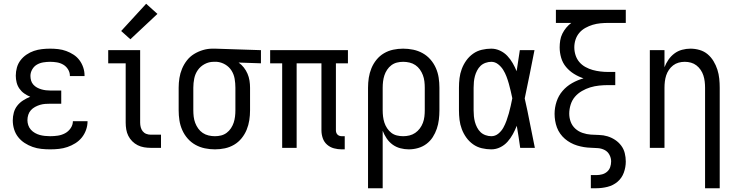

<svg xmlns="http://www.w3.org/2000/svg" viewBox="-20 -787 3915 1022"><path d="M247 8Q224 8 200 5.5Q176 3 153.5 -5Q131 -13 111 -26Q91 -39 76.5 -57.5Q62 -76 55 -99Q48 -122 48 -146Q48 -167 53.5 -187.5Q59 -208 72 -224.5Q85 -241 103 -252.5Q121 -264 141 -272Q124 -279 109 -289.5Q94 -300 83.5 -315Q73 -330 68.5 -348Q64 -366 64 -384Q64 -406 70 -427.5Q76 -449 89.5 -466.5Q103 -484 121.5 -496.5Q140 -509 160.5 -516Q181 -523 203 -525.5Q225 -528 247 -528Q269 -528 290.5 -525.5Q312 -523 332.5 -515.5Q353 -508 371.5 -496Q390 -484 403 -466.5Q416 -449 423 -428Q430 -407 430 -386Q430 -385 430 -384Q430 -383 430 -382H352Q352 -383 352 -383.5Q352 -384 352 -384Q352 -402 342 -418Q332 -434 316.5 -443Q301 -452 283 -455Q265 -458 247 -458Q229 -458 210.5 -455Q192 -452 176.5 -443Q161 -434 151.5 -417.5Q142 -401 142 -383Q142 -370 145.5 -358Q149 -346 157.5 -336.5Q166 -327 177 -321Q188 -315 200 -311.5Q212 -308 224.5 -306.5Q237 -305 250 -305H306V-235H250Q236 -235 221.5 -234Q207 -233 193.5 -229Q180 -225 167 -218Q154 -211 144.5 -200.5Q135 -190 130.5 -176Q126 -162 126 -147Q126 -134 130.5 -120.5Q135 -107 144.5 -96.5Q154 -86 166.5 -79Q179 -72 192 -68.5Q205 -65 219 -63.5Q233 -62 247 -62Q268 -62 288 -65Q308 -68 326 -77.5Q344 -87 356 -104.5Q368 -122 368 -142Q368 -142 368 -142Q368 -142 368 -142H446Q446 -142 446 -141.5Q446 -141 446 -141Q446 -118 438 -95.5Q430 -73 415.5 -55Q401 -37 381 -24.5Q361 -12 339 -4.5Q317 3 294 5.5Q271 8 247 8Z M783 0Q765 0 747 -3Q729 -6 713 -14Q697 -22 684 -35Q671 -48 663 -64Q655 -80 652 -98Q649 -116 649 -134V-450H556V-520H726V-134Q726 -122 729 -110Q732 -98 739.5 -88.5Q747 -79 758.5 -74.5Q770 -70 783 -70H837V0ZM674 -578 625 -622 758 -767 818 -713Z M1124 8Q1097 8 1070.5 2.5Q1044 -3 1020.5 -16Q997 -29 979 -49.5Q961 -70 950 -95Q939 -120 935 -146.5Q931 -173 931 -200V-320Q931 -346 935 -371.5Q939 -397 949 -421Q959 -445 975 -465.5Q991 -486 1013 -499.5Q1035 -513 1060 -520.5Q1085 -528 1111 -528Q1115 -528 1118.5 -528Q1122 -528 1125 -528L1369 -520V-450L1250 -454Q1266 -443 1278 -427.5Q1290 -412 1297.5 -394.5Q1305 -377 1308 -358Q1311 -339 1311 -320V-200Q1311 -173 1307 -147Q1303 -121 1293 -96.5Q1283 -72 1266 -51Q1249 -30 1226 -16.5Q1203 -3 1177 2.5Q1151 8 1124 8ZM1124 -62Q1141 -62 1157 -66Q1173 -70 1186.5 -80Q1200 -90 1209.5 -104.5Q1219 -119 1224 -134.5Q1229 -150 1231 -166.5Q1233 -183 1233 -200V-320Q1233 -344 1229 -367.5Q1225 -391 1212.5 -411Q1200 -431 1179 -443.5Q1158 -456 1134 -458H1125Q1123 -458 1121 -458Q1119 -458 1117 -458Q1092 -458 1069.5 -446Q1047 -434 1033 -414Q1019 -394 1014 -369.5Q1009 -345 1009 -320V-200Q1009 -183 1011 -166Q1013 -149 1019 -133Q1025 -117 1035 -103Q1045 -89 1059 -79.5Q1073 -70 1090 -66Q1107 -62 1124 -62Z M1799 8Q1778 8 1757.5 2.5Q1737 -3 1721 -17Q1705 -31 1698 -51.5Q1691 -72 1691 -93V-450H1559V0H1482V-450H1418V-520H1832V-450H1768V-93Q1768 -87 1770 -81Q1772 -75 1776.5 -70.5Q1781 -66 1787 -64Q1793 -62 1799 -62H1815V8Z M1939 215V-320Q1939 -347 1943 -373Q1947 -399 1957 -423.5Q1967 -448 1984 -469Q2001 -490 2024 -503.5Q2047 -517 2073 -522.5Q2099 -528 2126 -528Q2153 -528 2179.5 -522.5Q2206 -517 2229.5 -504Q2253 -491 2271 -470.5Q2289 -450 2300 -425Q2311 -400 2315 -373.5Q2319 -347 2319 -320V-200Q2319 -175 2316 -150Q2313 -125 2305 -101.5Q2297 -78 2283.5 -57Q2270 -36 2250 -21Q2230 -6 2205.5 1Q2181 8 2156 8Q2133 8 2110.5 2Q2088 -4 2069.5 -17.5Q2051 -31 2038 -50.5Q2025 -70 2017 -91V215ZM2126 -62Q2143 -62 2159.5 -66Q2176 -70 2190 -79.5Q2204 -89 2214.5 -103Q2225 -117 2231 -133Q2237 -149 2239 -166Q2241 -183 2241 -200V-320Q2241 -337 2239 -354Q2237 -371 2231 -387Q2225 -403 2215 -417Q2205 -431 2191 -440.5Q2177 -450 2160 -454Q2143 -458 2126 -458Q2109 -458 2093 -454Q2077 -450 2063.5 -440Q2050 -430 2040.5 -415.5Q2031 -401 2026 -385.5Q2021 -370 2019 -353.5Q2017 -337 2017 -320V-200Q2017 -183 2019 -166.5Q2021 -150 2026 -134.5Q2031 -119 2040.5 -104.5Q2050 -90 2063 -80Q2076 -70 2092.5 -66Q2109 -62 2126 -62Z M2595 8Q2570 8 2544.5 2Q2519 -4 2498 -19Q2477 -34 2462 -55Q2447 -76 2438 -100Q2429 -124 2426 -149Q2423 -174 2423 -200V-320Q2423 -346 2426 -371Q2429 -396 2438 -420Q2447 -444 2462 -465Q2477 -486 2498 -501Q2519 -516 2544.5 -522Q2570 -528 2595 -528Q2619 -528 2641.5 -517.5Q2664 -507 2680.5 -489.5Q2697 -472 2709 -451Q2721 -430 2730 -408Q2734 -436 2738.5 -464Q2743 -492 2747 -520H2825Q2812 -456 2799.5 -391.5Q2787 -327 2773 -263Q2788 -198 2800.5 -132Q2813 -66 2827 0H2749Q2745 -29 2740.5 -58Q2736 -87 2731 -116V-118Q2722 -95 2710 -73Q2698 -51 2681.5 -32.5Q2665 -14 2642.5 -3Q2620 8 2595 8ZM2595 -62Q2616 -62 2632.5 -75.5Q2649 -89 2659 -107Q2669 -125 2676 -144.5Q2683 -164 2688.5 -183.5Q2694 -203 2698.5 -223.5Q2703 -244 2707 -264Q2703 -283 2698.5 -302.5Q2694 -322 2688.5 -341.5Q2683 -361 2676 -379.5Q2669 -398 2658.5 -415Q2648 -432 2631.5 -445Q2615 -458 2595 -458Q2580 -458 2564.5 -452.5Q2549 -447 2538 -436.5Q2527 -426 2519.5 -411.5Q2512 -397 2508 -382Q2504 -367 2502.5 -351.5Q2501 -336 2501 -320V-200Q2501 -184 2502.5 -168.5Q2504 -153 2508 -138Q2512 -123 2519.5 -108.5Q2527 -94 2538 -83.5Q2549 -73 2564.5 -67.5Q2580 -62 2595 -62Z M3125 215V145H3154Q3170 145 3185 141Q3200 137 3211.5 127Q3223 117 3228 102.5Q3233 88 3233 72Q3233 54 3224 37Q3215 20 3198.5 11.5Q3182 3 3163 1.5Q3144 0 3125.5 -0.5Q3107 -1 3088.5 -4Q3070 -7 3052 -12.5Q3034 -18 3017.5 -27Q3001 -36 2987 -48Q2973 -60 2962 -75.5Q2951 -91 2944.5 -108.5Q2938 -126 2935 -144.5Q2932 -163 2932 -181Q2932 -214 2942.5 -246Q2953 -278 2974.5 -303Q2996 -328 3025 -344.5Q3054 -361 3086 -370Q3059 -379 3035 -394Q3011 -409 2993 -430.5Q2975 -452 2967 -479.5Q2959 -507 2959 -535Q2959 -553 2962 -572Q2965 -591 2973.5 -608Q2982 -625 2994 -639.5Q3006 -654 3021 -665H2939V-735H3311V-665H3218Q3197 -665 3176 -663Q3155 -661 3135 -655Q3115 -649 3096 -638.5Q3077 -628 3063.5 -612Q3050 -596 3043.5 -576Q3037 -556 3037 -535Q3037 -514 3043.5 -493.5Q3050 -473 3063.5 -457Q3077 -441 3096 -430.5Q3115 -420 3135 -414.5Q3155 -409 3176 -406.5Q3197 -404 3218 -404H3255V-334H3218Q3194 -334 3169.5 -331.5Q3145 -329 3122 -322Q3099 -315 3077.5 -302.5Q3056 -290 3040.5 -272Q3025 -254 3017.5 -230Q3010 -206 3010 -182Q3010 -182 3010 -182Q3010 -182 3010 -182Q3010 -159 3018 -138Q3026 -117 3042.5 -102Q3059 -87 3081 -79.5Q3103 -72 3125 -70.5Q3147 -69 3169.5 -68.5Q3192 -68 3213.5 -61.5Q3235 -55 3254 -42.5Q3273 -30 3286.5 -12Q3300 6 3305.5 28Q3311 50 3311 73Q3311 103 3300.5 132Q3290 161 3267 180.5Q3244 200 3214 207.5Q3184 215 3154 215Z M3733 215V-320Q3733 -337 3731 -353.5Q3729 -370 3724 -385.5Q3719 -401 3709.5 -415Q3700 -429 3687 -439Q3674 -449 3658 -453.5Q3642 -458 3625 -458Q3608 -458 3592 -453.5Q3576 -449 3563 -439Q3550 -429 3540.5 -415Q3531 -401 3526 -385.5Q3521 -370 3519 -353.5Q3517 -337 3517 -320V0H3439V-520H3517V-429Q3525 -450 3538 -469Q3551 -488 3569.5 -502Q3588 -516 3610.5 -522Q3633 -528 3655 -528Q3680 -528 3704 -521Q3728 -514 3746.5 -498.5Q3765 -483 3778 -461.5Q3791 -440 3798.5 -416.5Q3806 -393 3808.5 -368.5Q3811 -344 3811 -320V215Z"/></svg>

Font: Zed Sans
Style: Regular
Weight: 400
Designer: Belleve Invis
Foundry: Belleve Invis
Version: Version 1.0.0; ttfautohint (v1.8.4)